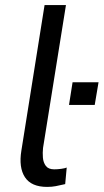

<svg xmlns="http://www.w3.org/2000/svg" viewBox="-20 -725 407 754"><path d="M165 9Q103 9 78 -29Q53 -67 64 -134L155 -705H239L149 -144Q147 -125 148.5 -106Q150 -87 160 -73.5Q170 -60 193 -60Q206 -60 220.5 -62Q235 -64 242 -67L236 -2Q214 3 199 6Q184 9 165 9ZM251 -313 265 -402H367L352 -313Z"/></svg>

Font: Nunito Sans 7pt Condensed
Style: Italic
Weight: 400
Width: 3
Italic angle: -9°
Designer: Vernon Adams
Foundry: Vernon Adams
Version: Version 3.101;gftools[0.9.27]